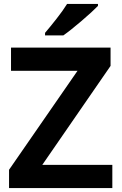

<svg xmlns="http://www.w3.org/2000/svg" viewBox="-20 -956 618 976"><path d="M551 0H26V-93L374 -596H36V-714H542V-621L195 -118H551ZM478 -936H321Q300 -902 266.5 -859.5Q233 -817 209 -789V-776H302Q339 -802 395 -850Q451 -898 478 -926Z"/></svg>

Font: Noto Sans UI
Style: Bold
Weight: 700
Designer: Monotype Design Team
Foundry: Monotype Imaging Inc.
Version: Version 1.901